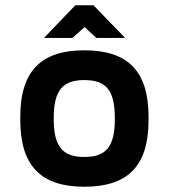

<svg xmlns="http://www.w3.org/2000/svg" viewBox="-20 -700 640 729"><path d="M57 -256V-244C57 -69 137 9 300 9C465 9 544 -69 544 -244V-256C544 -431 465 -509 300 -509C137 -509 57 -431 57 -256ZM147 -556H255L301 -597L346 -556H455L335 -680H266ZM184 -248V-252C184 -358 219 -396 300 -396C382 -396 416 -358 416 -252V-248C416 -142 382 -104 300 -104C219 -104 184 -142 184 -248Z"/></svg>

Font: LT Wave Mono Bold
Style: Regular
Weight: 700
Designer: Daniel Lyons
Version: Version 2.5 (Glyphs App)